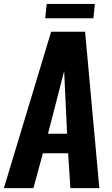

<svg xmlns="http://www.w3.org/2000/svg" viewBox="-25 -974 579 994"><path d="M209 -879.4 216.8 -953.6H466.3L458.5 -879.4ZM-4.9 0 239.7 -809.6H415.5L489.3 0H339.4L327.6 -180.7H197.3L147.9 0ZM223.6 -281.7H322.3L307.1 -606Z"/></svg>

Font: Oswald
Style: Demi-Bold
Weight: 600
Designer: Vernon Adams
Foundry: Vernon Adams
Version: 3.0; ttfautohint (v0.94.23-7a4d-dirty) -l 8 -r 50 -G 200 -x 